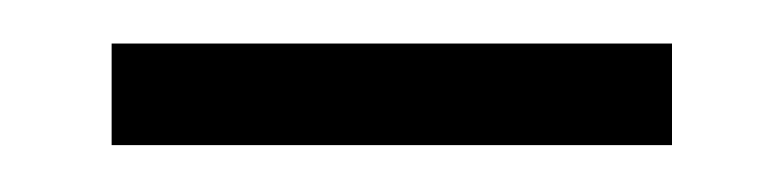

<svg xmlns="http://www.w3.org/2000/svg" viewBox="-20 -432 351 86"><path d="M30 -367V-412.5H281V-367Z"/></svg>

Font: Big Shoulders Text Thin ExtraLight
Style: Regular
Weight: 250
Version: Version 2.002